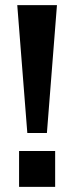

<svg xmlns="http://www.w3.org/2000/svg" viewBox="-20 -725 288 745"><path d="M86 -209 47 -705H201L162 -209ZM54 0V-139H194V0Z"/></svg>

Font: Nunito Sans 12pt ExtraLight 12pt
Style: Bold
Weight: 700
Version: Version 3.101;gftools[0.9.27]